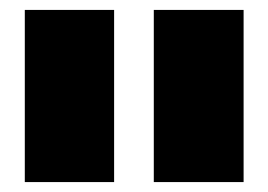

<svg xmlns="http://www.w3.org/2000/svg" viewBox="-20 -800 541 387"><path d="M210 -433H30V-780H210ZM471 -433H290V-780H471Z"/></svg>

Font: Dela Gothic One
Style: Regular
Weight: 400
Designer: aratakana
Foundry: aratakana
Version: Version 1.004